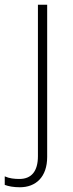

<svg xmlns="http://www.w3.org/2000/svg" viewBox="-71 -550 308 810"><path d="M13 240C80 240 128 197 128 112V-530H89V109C89 172 62 205 11 205C-10 205 -31 203 -51 194V230C-35 236 -14 240 13 240Z"/></svg>

Font: Noto Sans Cherokee ExtraLight
Style: Regular
Weight: 200
Designer: Monotype Design Team
Foundry: Monotype Imaging Inc.
Version: Version 2.001